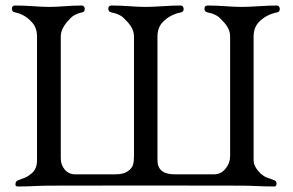

<svg xmlns="http://www.w3.org/2000/svg" viewBox="-20 -672 1060 695"><path d="M612 -41H755Q780 -41 796.5 -61.5Q813 -82 813 -106V-540Q813 -567 790 -592Q779 -604 773.5 -609Q768 -614 757.5 -619Q747 -624 732 -627Q720 -629 720 -640.5Q720 -652 732 -652Q762 -652 796.5 -649.5Q831 -647 854 -647Q878 -647 916 -649.5Q954 -652 982 -652Q988 -652 991 -646.5Q994 -641 992 -634.5Q990 -628 982 -627Q943 -619 917 -592Q898 -572 898 -540V-92Q898 -69 923 -44Q929 -39 935 -35Q941 -31 945.5 -29.5Q950 -28 958.5 -25Q967 -22 974 -19Q979 -17 980.5 -11.5Q982 -6 980 -1.5Q978 3 974 3Q942 3 909 1.5Q876 0 854 0Q506 -1 159 0Q138 0 106.5 1.5Q75 3 44 3Q35 3 36 -6.5Q37 -16 44 -19Q51 -22 61.5 -25.5Q72 -29 78 -32.5Q84 -36 94 -44Q114 -60 114 -92V-540Q114 -572 95 -592Q70 -620 35 -627Q23 -629 23 -640.5Q23 -652 35 -652Q65 -652 100.5 -649.5Q136 -647 159 -647Q181 -647 214.5 -649.5Q248 -652 276 -652Q282 -652 285 -646.5Q288 -641 286 -634.5Q284 -628 276 -627Q262 -624 252 -618.5Q242 -613 238 -609Q234 -605 222 -592Q200 -565 200 -540V-99Q200 -75 214.5 -58Q229 -41 252 -41H398Q427 -41 442.5 -52Q458 -63 461.5 -75.5Q465 -88 465 -106V-540Q465 -567 442 -592Q431 -604 425.5 -609Q420 -614 409.5 -619Q399 -624 384 -627Q372 -629 372 -640.5Q372 -652 384 -652Q414 -652 448.5 -649.5Q483 -647 506 -647Q530 -647 568 -649.5Q606 -652 634 -652Q640 -652 643 -646.5Q646 -641 644 -634.5Q642 -628 634 -627Q595 -619 569 -592Q550 -572 550 -540V-92Q550 -41 612 -41Z"/></svg>

Font: EB Garamond 12 All SC
Style: AllSC
Weight: 400
Version: Version 0.016 ; ttfautohint (v0.97) -l 8 -r 50 -G 200 -x 0 -